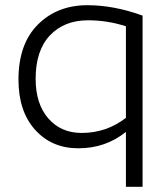

<svg xmlns="http://www.w3.org/2000/svg" viewBox="-20 -560 646 738"><path d="M464 158V-53Q386 10 281 10Q179 10 115 -61Q51 -132 51 -254Q51 -391 125.5 -465.5Q200 -540 316 -540Q418 -540 528 -500V158ZM294 -49Q389 -49 464 -107V-459Q393 -482 318 -482Q227 -482 172 -424Q117 -366 117 -257Q117 -161 165.5 -105Q214 -49 294 -49Z"/></svg>

Font: Roundo
Style: Regular
Weight: 400
Designer: Namrata Goyal (Gurmukhi), Shiva Nallaperumal (Latin)
Foundry: Indian Type Foundry
Version: Version 1.000;PS 1.0;hotconv 1.0.88;makeotf.lib2.5.647800